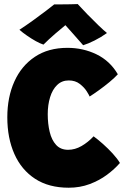

<svg xmlns="http://www.w3.org/2000/svg" viewBox="-20 -892 608 919"><path d="M554 -112Q528.5 -82.5 491.8 -55.2Q455 -28 409 -10.8Q363 6.5 309 6.5Q213.5 6.5 148 -36.2Q82.5 -79 48.8 -155Q15 -231 15 -330.5Q15 -427 48.8 -502Q82.5 -577 146.8 -620Q211 -663 303 -663Q378 -663 442.2 -631.8Q506.5 -600.5 544 -536.5Q528.5 -519.5 503.8 -499Q479 -478.5 453.2 -460Q427.5 -441.5 409 -430Q407 -436 395.2 -454.8Q383.5 -473.5 362 -490.2Q340.5 -507 309 -507Q276 -507 253.5 -485.2Q231 -463.5 219.8 -426.8Q208.5 -390 208.5 -345.5Q208.5 -299.5 217.8 -260.8Q227 -222 248.5 -198.5Q270 -175 306 -175Q339 -175 370.2 -193Q401.5 -211 428 -239.5Q448 -225 472.8 -203Q497.5 -181 519.5 -157Q541.5 -133 554 -112ZM352 -872.5Q371 -851.5 398.5 -823.2Q426 -795 452 -770Q478 -745 492 -734Q464 -714 432.8 -698.2Q401.5 -682.5 378 -675.5Q355.5 -701.5 330.5 -729.5Q305.5 -757.5 293 -771.5Q276 -758 245 -731.2Q214 -704.5 188 -678.5Q172.5 -683.5 151.2 -695.2Q130 -707 108.8 -721.8Q87.5 -736.5 73 -749.5Q103 -769 138 -794.2Q173 -819.5 201.2 -841Q229.5 -862.5 239.5 -871Q249 -871 271.5 -871Q294 -871 317.2 -871.5Q340.5 -872 352 -872.5Z"/></svg>

Font: Grandstander ExtraBold
Style: Regular
Weight: 800
Designer: Tyler Finck
Foundry: Etcetera Type Co
Version: Version 1.200; ttfautohint (v1.8.3)